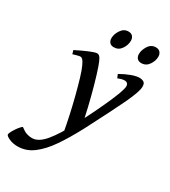

<svg xmlns="http://www.w3.org/2000/svg" viewBox="-284 -704 910 1028"><g transform="rotate(30 171.5 -190.0)"><path d="M240.7 -22.5 184.6 47.9 169.4 34.7Q162.6 -3.9 151.4 -56.2Q140.1 -108.4 126.5 -161.9Q112.8 -215.3 99.9 -258.8Q86.9 -302.2 76.7 -323.7Q66.4 -346.2 59.3 -353.3Q52.2 -360.4 44.4 -360.4Q38.6 -360.4 24.9 -356.7Q11.2 -353 0.5 -349.6L-5.9 -371.6Q30.3 -390.1 65.7 -405.3Q101.1 -420.4 113.8 -420.4Q126 -420.4 134.5 -407.2Q143.1 -394 153.8 -363.3Q167 -325.7 183.1 -268.6Q199.2 -211.4 214.6 -147Q230 -82.5 240.7 -22.5ZM413.1 -386.2Q413.1 -356 374.3 -274.2Q335.4 -192.4 254.4 -36.6Q213.4 41 173.1 99.9Q132.8 158.7 88.9 191.7Q44.9 224.6 -6.8 224.6Q-36.6 224.6 -60.1 213.9Q-83.5 203.1 -83.5 194.8Q-83.5 187 -74.5 170.9Q-65.4 154.8 -53.7 139.6Q-42 124.5 -33.7 120.1Q-12.2 136.7 4.2 142.1Q20.5 147.5 37.1 147.5Q76.7 147.5 116.5 99.9Q156.2 52.2 201.2 -33.2Q224.1 -77.1 248 -126Q272 -174.8 292.2 -219.5Q312.5 -264.2 324.7 -297.6Q336.9 -331.1 336.9 -344.2Q336.9 -368.2 313 -368.2Q297.4 -368.2 273.4 -357.9L264.2 -379.9Q296.4 -398.4 326.4 -409.4Q356.4 -420.4 375 -420.4Q390.1 -420.4 401.6 -414.3Q413.1 -408.2 413.1 -386.2ZM406.2 -568.4Q406.2 -542 389.2 -517.3Q372.1 -492.7 343.3 -492.7Q326.2 -492.7 317.4 -502.9Q308.6 -513.2 308.6 -529.3Q308.6 -554.2 325.2 -579.8Q341.8 -605.5 370.6 -605.5Q387.7 -605.5 397 -595Q406.2 -584.5 406.2 -568.4ZM236.3 -568.4Q236.3 -542 219.5 -517.3Q202.6 -492.7 173.8 -492.7Q156.2 -492.7 147.5 -502.9Q138.7 -513.2 138.7 -529.3Q138.7 -554.2 155.8 -579.8Q172.9 -605.5 201.2 -605.5Q218.3 -605.5 227.3 -595Q236.3 -584.5 236.3 -568.4Z"/></g></svg>

Font: Dai Banna SIL
Style: Italic
Weight: 400
Italic angle: -11°
Designer: Victor Gaultney
Foundry: SIL International
Version: Version 4.000